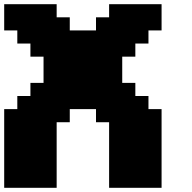

<svg xmlns="http://www.w3.org/2000/svg" viewBox="-20 -895 915 915"><path d="M500 0H750V-375H687.5V-437.5H625V-500H562.5V-625H625V-687.5H687.5V-750H750V-875H500V-812.5H437.5V-750H312.5V-812.5H250V-875H0V-750H62.5V-687.5H125V-625H187.5V-500H125V-437.5H62.5V-375H0V0H250V-312.5H312.5V-375H437.5V-312.5H500Z"/></svg>

Font: Faithful 32x
Style: Bold
Weight: 400
Foundry: Faithful Resource Pack
Version: Version 1.0; January 27, 2023